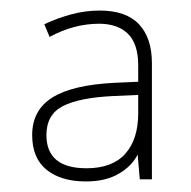

<svg xmlns="http://www.w3.org/2000/svg" viewBox="-20 -742 362 364"><path d="M169 -722Q219 -722 243.5 -696Q268 -670 268 -622V-402H245L241 -449Q230 -427 205 -412.5Q180 -398 143 -398Q96 -398 68.5 -420Q41 -442 41 -486Q41 -533 79 -557Q117 -581 197 -585L242 -587V-618Q242 -659 222.5 -678Q203 -697 168 -697Q120 -697 74 -672L64 -696Q87 -707 114 -714.5Q141 -722 169 -722ZM196 -560Q131 -557 99.5 -541Q68 -525 68 -486Q68 -423 144 -423Q193 -423 217.5 -450.5Q242 -478 242 -527V-562Z"/></svg>

Font: Noto Sans Thaana Thin
Style: Regular
Weight: 100
Designer: David Williams
Foundry: Google Inc.
Version: Version 3.001; ttfautohint (v1.8.4.7-5d5b)